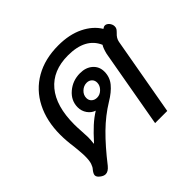

<svg xmlns="http://www.w3.org/2000/svg" viewBox="-150 -767 938 938"><g transform="rotate(-45 318.5 -298.5)"><path d="M501 -407Q509 -439 518 -452Q482 -535 362 -535Q257 -535 201 -468Q145 -401 145 -274Q145 -255 147 -225Q149 -197 149 -183Q149 -164 146 -141H148Q184 -181 211 -205.5Q238 -230 267 -248Q245 -255 230.5 -275.5Q216 -296 216 -322Q216 -368 253.5 -400Q291 -432 342 -432Q382 -432 407 -410Q432 -388 432 -353Q432 -315 408.5 -286.5Q385 -258 343 -233Q284 -197 231 -145Q178 -93 118 -16Q100 6 82 6Q69 6 55 -5Q40 -16 40 -28Q40 -39 55 -57Q61 -63 67 -79.5Q73 -96 73 -127Q73 -143 71 -164.5Q69 -186 68 -197Q61 -246 61 -287Q61 -382 97.5 -453.5Q134 -525 202 -564Q270 -603 363 -603Q439 -603 494 -576Q549 -549 576 -504Q585 -511 593 -511Q603 -511 613 -501Q624 -488 624 -474Q624 -464 620 -458Q616 -452 608 -444Q589 -427 585 -406L513 0H429ZM369 -340Q369 -356 358.5 -366Q348 -376 332 -376Q311 -376 294.5 -360.5Q278 -345 278 -324Q278 -308 289 -298Q300 -288 317 -288Q337 -288 353 -304Q369 -320 369 -340Z"/></g></svg>

Font: Niramit
Style: Italic
Weight: 400
Italic angle: -10°
Version: Version 1.000; ttfautohint (v1.6)